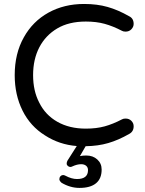

<svg xmlns="http://www.w3.org/2000/svg" viewBox="-20 -712 719 949"><path d="M284.2 191.4Q273.4 181.6 273.4 173.8Q273.4 165 278.8 159.2Q284.2 153.3 293 153.3Q296.9 153.3 302.7 156.2Q334 172.9 360.4 172.9Q415 172.9 415 128.9Q415 115.2 405.8 107.4Q396.5 99.6 380.9 99.6Q361.3 99.6 337.9 110.4Q332 113.3 328.1 113.3Q321.3 113.3 315.4 108.4Q309.6 103.5 309.6 96.7Q309.6 88.9 313.5 82L359.4 9.8Q272.5 2.9 202.1 -43Q129.9 -87.9 91.3 -165.5Q52.7 -243.2 52.7 -340.8Q52.7 -447.3 97.7 -527.3Q141.6 -606.4 219.2 -649.4Q296.9 -692.4 395.5 -692.4Q460 -692.4 511.7 -677.7Q563.5 -663.1 618.2 -631.8Q640.6 -621.1 640.6 -593.8Q640.6 -579.1 629.4 -567.4Q618.2 -555.7 600.6 -555.7Q589.8 -555.7 583 -559.6Q538.1 -583 497.1 -594.2Q456.1 -605.5 404.3 -605.5Q320.3 -605.5 262.7 -571.3Q205.1 -537.1 174.3 -478Q143.6 -418.9 143.6 -340.8Q143.6 -262.7 173.8 -205.1Q204.1 -143.6 263.7 -109.9Q323.2 -76.2 404.3 -76.2Q456.1 -76.2 497.1 -87.4Q538.1 -98.6 583 -122.1Q589.8 -126 600.6 -126Q618.2 -126 629.4 -114.7Q640.6 -103.5 640.6 -87.9Q640.6 -61.5 618.2 -49.8Q565.4 -19.5 515.1 -4.9Q464.8 9.8 403.3 10.7L375 59.6Q389.6 56.6 406.2 56.6Q439.5 56.6 460.9 76.2Q482.4 95.7 482.4 126Q482.4 170.9 454.6 193.8Q426.8 216.8 373 216.8Q327.1 216.8 284.2 191.4Z"/></svg>

Font: jf-openhuninn-2.1
Style: Regular
Weight: 400
Designer: [Kosugi Maru]
Designed by MOTOYA      

[Varela Round]
Joe Prince (Latin component); Avraham Cornfeld (Hebrew component)
Foundry: justfont Co., Ltd.
Version: 2.1